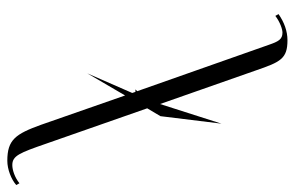

<svg xmlns="http://www.w3.org/2000/svg" viewBox="-164 -416 825 538"><g transform="rotate(90 249.0 -146.5)"><path d="M185 22 247 -84 329 151C355 223 371 246 430 246C454 246 482 235 498 221L493 212C477 225 456 232 442 232C416 232 408 212 382 137L283 -146L305 -183L326 -354L271 -182L177 -450C153 -520 144 -539 92 -539C67 -539 42 -530 19 -514L24 -505C41 -518 61 -525 71 -525C90 -525 96 -513 105 -487L235 -118L230 -113H237L240 -104Z"/></g></svg>

Font: Noto Serif Display ExtraCondensed Light
Style: Regular
Weight: 300
Width: 2
Designer: Monotype Design Team
Foundry: Monotype Imaging Inc.
Version: Version 2.009